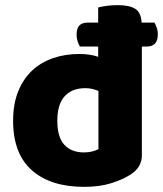

<svg xmlns="http://www.w3.org/2000/svg" viewBox="-20 -711 634 747"><path d="M532 -107Q532 -60 488 -32Q459 -13 413.5 1.5Q368 16 308 16Q177 16 104 -48.5Q31 -113 31 -241Q31 -307 51 -356Q71 -405 105.5 -437Q140 -469 187 -485Q234 -501 288 -501Q331 -501 362 -490V-530H291Q286 -538 282 -550Q278 -562 278 -576Q278 -601 289 -612Q300 -623 320 -623H362V-682Q373 -685 393.5 -688Q414 -691 438 -691Q484 -691 506.5 -676.5Q529 -662 531 -623H581Q585 -616 589.5 -604Q594 -592 594 -578Q594 -553 583 -541.5Q572 -530 552 -530H532ZM363 -357Q352 -362 339 -365Q326 -368 312 -368Q260 -368 231.5 -336.5Q203 -305 203 -241Q203 -178 230 -148Q257 -118 307 -118Q325 -118 340 -122Q355 -126 363 -131Z"/></svg>

Font: Baloo Tammudu 2 ExtraBold
Style: Regular
Weight: 800
Designer: Maithili Shingre, Omkar Shende and Ek Type
Foundry: Ek Type
Version: Version 1.640;hotconv 1.0.111;makeotfexe 2.5.65597; ttfautoh